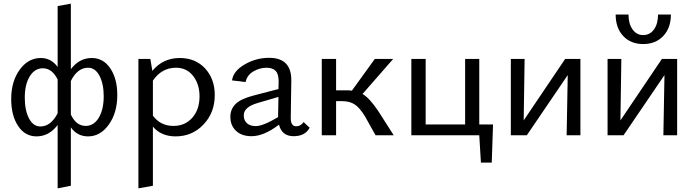

<svg xmlns="http://www.w3.org/2000/svg" viewBox="-20 -737 3783 1046"><path d="M480 -421Q543 -421 581 -364.5Q619 -308 619 -219Q619 -123 573 -58.5Q527 6 460 6Q401 6 366 -43V275L294 289V-56Q247 6 179 6Q116 6 78.5 -51Q41 -108 41 -197Q41 -294 87.5 -357.5Q134 -421 202 -421Q259 -421 294 -372V-704L366 -717V-360Q412 -421 480 -421ZM447 -51Q491 -51 518 -95.5Q545 -140 545 -213Q545 -280 522 -324Q499 -368 460 -368Q402 -368 366 -296V-113Q395 -51 447 -51ZM200 -48Q257 -48 294 -120V-304Q264 -365 213 -365Q169 -365 142 -321Q115 -277 115 -205Q115 -136 138 -92Q161 -48 200 -48Z M959 -421Q1045 -421 1097.5 -364Q1150 -307 1150 -219Q1150 -123 1088.5 -58.5Q1027 6 937 6Q858 6 813 -47V275L734 289V-416H799L810 -351Q868 -421 959 -421ZM925 -51Q988 -51 1027.5 -95.5Q1067 -140 1067 -212Q1067 -279 1032 -323.5Q997 -368 939 -368Q861 -368 813 -298V-107Q854 -51 925 -51Z M1634 -72 1667 -41Q1642 5 1580 5Q1515 5 1500 -58Q1418 5 1350 5Q1297 5 1266 -24Q1235 -53 1235 -101Q1235 -142 1263.5 -170.5Q1292 -199 1363 -217L1497 -252L1498 -288Q1499 -332 1482.5 -350Q1466 -368 1432 -368Q1395 -368 1360.5 -348Q1326 -328 1318 -290L1244 -299Q1251 -350 1313 -386Q1375 -422 1446 -422Q1568 -422 1567 -299L1564 -93Q1564 -49 1594 -49Q1618 -49 1634 -72ZM1373 -50Q1413 -50 1495 -99V-104L1497 -209L1384 -176Q1308 -154 1308 -109Q1308 -81 1325.5 -65.5Q1343 -50 1373 -50Z M2040 -133 2125 0H2026L1969 -102Q1940 -150 1912.5 -168Q1885 -186 1843 -186H1811V0H1733V-416H1811V-245H1868Q1888 -245 1897 -243L2022 -416H2122L1955 -225Q1993 -203 2040 -133Z M2591 -59H2666L2659 149H2600L2591 0H2221V-416H2299V-59H2514V-416H2591Z M3142 -416V0H3067L3073 -328L2850 0H2763V-416H2838L2833 -81L3059 -416Z M3334 -658H3404Q3404 -608 3426 -577Q3448 -546 3484 -546Q3521 -546 3543 -577Q3565 -608 3565 -658H3635Q3635 -585 3593.5 -541Q3552 -497 3484 -497Q3416 -497 3375 -541Q3334 -585 3334 -658ZM3669 -416V0H3594L3600 -328L3377 0H3290V-416H3365L3360 -81L3586 -416Z"/></svg>

Font: EauTestText Medium
Style: Regular
Weight: 500
Designer: Christian Thalmann (Catharsis Fonts)
Version: Version 0.001;PS 000.001;hotconv 1.0.88;makeotf.lib2.5.64775